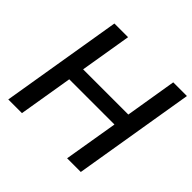

<svg xmlns="http://www.w3.org/2000/svg" viewBox="-179 -907 1085 1085"><g transform="rotate(45 363.5 -364.0)"><path d="M26.4 0 147 -727.5H256.3L205.1 -419.4H566.4L617.2 -727.5H726.6L606 0H496.6L550.8 -324.2H189.5L135.7 0Z"/></g></svg>

Font: Inter 28pt Medium
Style: Italic
Weight: 500
Italic angle: -9.3988°
Designer: Rasmus Andersson
Foundry: rsms
Version: Version 4.001;git-66647c0bb